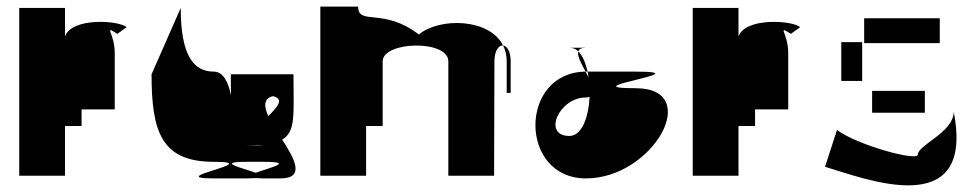

<svg xmlns="http://www.w3.org/2000/svg" viewBox="-20 -530 2941 579"><path d="M38 0H176V-150H226V-200H326V-370C326 -431 290 -455 334 -428L362 -448C338 -469 196 -478 176 -420V-506H38Z M437 -306C437 -132 467 -42 625 -42C783 -42 467 8 625 8H725C735 8 744 7 751 7C758 7 765 8 775 8H825C901 8 869 -50 831 -109C873 -133 865 -189 865 -306H676C676 -162 686 -314 625 -314C564 -314 525 -362 525 -506ZM725 -42H775C872 -42 792 -24 751 -9C710 -24 628 -42 725 -42ZM725 -92C737 -92 749 -93 759 -93C764 -93 769 -92 775 -92ZM789 -180C776 -209 774 -233 803 -240C838 -232 817 -207 789 -180Z M946 0H1084V-150H1134V-345C1134 -406 1332 -411 1332 -345V0H1470L1471 -345C1471 -377 1484 -394 1497 -393C1456 -475 1306 -478 1243 -426C1137 -508 1060 -452 1060 -510H946ZM1497 -393C1504 -379 1508 -363 1508 -345V-250H1520V-345C1520 -376 1508 -392 1497 -393Z M1697 -120C1615 -120 1665 -236 1747 -236C1751 -236 1755 -237 1758 -238C1755 -177 1735 -120 1697 -120ZM1697 -386C1707 -386 1716 -383 1724 -375C1726 -382 1733 -386 1747 -386ZM1724 -375C1720 -361 1733 -338 1746 -314H1752C1746 -340 1737 -362 1724 -375ZM1746 -314C1544 -312 1544 8 1747 8C1951 8 2101 -264 1897 -264C1693 -264 2101 -314 1897 -314H1752L1755 -296Z M2069 0H2207V-150H2257V-200H2357V-370C2357 -431 2321 -455 2365 -428L2393 -448C2369 -469 2227 -478 2207 -420V-506H2069Z M2468 -27C2584 7 2922 143 2856 -193C2856 -131 2748 -93 2748 -64C2748 -42 2564 -93 2504 -138ZM2517 -286H2580V-403H2517ZM2586 -400H2814V-475H2586ZM2610 -190H2769V-256H2610Z"/></svg>

Font: Digital Distortion
Style: Regular
Weight: 400
Version: Version 1